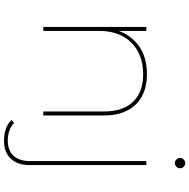

<svg xmlns="http://www.w3.org/2000/svg" viewBox="-13 -739 949 963"><g transform="rotate(90 461.5 -257.5)"><path d="M115 0V-517H135V-370L133 -373Q156 -441 212 -480.5Q268 -520 352 -520Q416 -520 462 -495.5Q508 -471 533.5 -423Q559 -375 559 -305V0H539V-305Q539 -401 490 -451Q441 -501 353 -501Q285 -501 236 -473.5Q187 -446 161 -396.5Q135 -347 135 -281V0ZM686 197Q656 197 628 188Q600 179 582 160L596 146Q630 178 685 178Q735 178 761.5 149Q788 120 788 65V-517H808V70Q808 127 776.5 162Q745 197 686 197ZM798 -660Q788 -660 780 -668Q772 -676 772 -686Q772 -697 780 -704.5Q788 -712 798 -712Q809 -712 816.5 -704.5Q824 -697 824 -686Q824 -676 816.5 -668Q809 -660 798 -660Z"/></g></svg>

Font: Montserrat Thin
Style: Regular
Weight: 100
Designer: Julieta Ulanovsky
Foundry: Julieta Ulanovsky
Version: Version 9.000